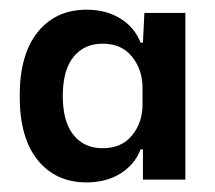

<svg xmlns="http://www.w3.org/2000/svg" viewBox="-20 -757 448 400"><path d="M160.2 -377Q96.2 -377 58.6 -423.3Q21 -469.7 21 -557.1Q21 -643.6 58.6 -690.2Q96.2 -736.8 160.2 -736.8Q201.2 -736.8 231 -718.3Q260.7 -699.7 272.9 -668H277.8L280.8 -730H366.2V-382.8H277.8V-445.8H272.9Q260.7 -414.1 231 -395.5Q201.2 -377 160.2 -377ZM193.8 -448.2Q233.4 -448.2 255.1 -474.9Q276.9 -501.5 276.9 -539.1V-574.2Q276.9 -611.8 255.1 -638.9Q233.4 -666 193.8 -666Q155.3 -666 133.1 -638.4Q110.8 -610.8 110.8 -557.1Q110.8 -503.4 133.1 -475.8Q155.3 -448.2 193.8 -448.2Z"/></svg>

Font: Lumene Sans
Style: Bold
Weight: 600
Designer: Deni Anggara
Version: Version 1.003;Glyphs 3.1.2 (3151)